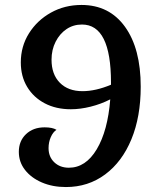

<svg xmlns="http://www.w3.org/2000/svg" viewBox="-20 -730 641 775"><path d="M548 -380Q548 -259 510.5 -168Q473 -77 404.5 -26Q336 25 246 25Q192 25 149 6.5Q106 -12 81 -44Q56 -76 56 -117Q56 -161 85 -188.5Q114 -216 160 -216Q192 -216 208 -206Q194 -197 185 -176.5Q176 -156 176 -132Q176 -97 199 -75Q222 -53 258 -53Q326 -53 370.5 -127.5Q415 -202 425 -329Q388 -310 346 -299.5Q304 -289 266 -289Q206 -289 160.5 -313Q115 -337 89.5 -379.5Q64 -422 64 -478Q64 -543 97 -595.5Q130 -648 185.5 -679Q241 -710 309 -710Q421 -710 484.5 -622Q548 -534 548 -380ZM188 -489Q188 -430 221.5 -396Q255 -362 313 -362Q366 -362 428 -388Q428 -392 428 -397Q428 -631 311 -631Q276 -631 248.5 -612.5Q221 -594 204.5 -561.5Q188 -529 188 -489Z"/></svg>

Font: Merienda SemiBold
Style: Regular
Weight: 600
Designer: Eduardo Rodriguez Tunni
Foundry: Eduardo Rodriguez Tunni
Version: Version 2.001; ttfautohint (v1.8.4.7-5d5b)